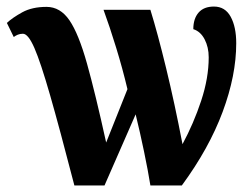

<svg xmlns="http://www.w3.org/2000/svg" viewBox="-20 -566 770 586"><path d="M207 0Q162 -174 133 -275Q104 -376 85 -419.5Q66 -463 50 -463Q41 -463 34 -460Q27 -457 22 -453L1 -496Q18 -512 48 -528.5Q78 -545 122 -545Q164 -545 192 -504Q220 -463 245.5 -372Q271 -281 304 -131L369 -294Q354 -357 334.5 -420.5Q315 -484 296 -536H439Q461 -465 487 -358Q513 -251 537 -126Q571 -189 594 -258.5Q617 -328 617 -391Q617 -422 604.5 -446Q592 -470 570 -477Q570 -509 586 -527.5Q602 -546 633 -546Q667 -546 684 -515Q701 -484 701 -434Q701 -336 659.5 -224.5Q618 -113 535 0H439Q432 -44 419.5 -104Q407 -164 394 -217L299 0Z"/></svg>

Font: Noto Serif ExtraCondensed ExtraBold
Style: Regular
Weight: 800
Width: 2
Designer: Monotype Design Team
Foundry: Monotype Imaging Inc.
Version: Version 2.013; ttfautohint (v1.8.4.7-5d5b)